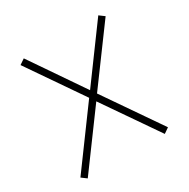

<svg xmlns="http://www.w3.org/2000/svg" viewBox="-155 -822 946 962"><g transform="rotate(-30 318.0 -340.5)"><path d="M559.1 -21 335.9 -345.2 566.9 -659.2 537.1 -681.2 314 -377 106 -681.2 75.2 -660.2 291 -346.2 53.2 -22 83 0 313 -313 528.8 0Z"/></g></svg>

Font: Comic Neue Angular Light
Style: Regular
Weight: 300
Designer: Craig Rozynski
Foundry: Craig Rozynski
Version: Version 2.003